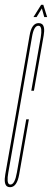

<svg xmlns="http://www.w3.org/2000/svg" viewBox="-46 -774 216 798"><path d="M-4 4Q-11.5 4 -17 0.5Q-31 -10 -24 -49.5Q-15 -103 27 -339Q68.5 -575 77 -626.5Q85.5 -678 114.5 -678Q123 -678 128.5 -674Q142 -663.5 135.5 -626.5Q126.5 -575 95 -397H84Q115 -572 123.5 -619.5Q130 -659.5 118.5 -666Q116.5 -667 113.5 -667Q94.5 -667 86.8 -619.5Q79 -572 38 -339Q-3 -106 -11.5 -56.5Q-19 -14.5 -7.5 -8Q-5 -7 -2.5 -7Q15.5 -7 24.2 -57Q33 -107 63 -278H74Q43 -103 33.8 -49.5Q24.5 4 -4 4ZM93 -703 125 -754H134L150 -703H138L128 -739L106 -703Z"/></svg>

Font: Anybody UltraCondensed Thin
Style: Italic
Weight: 100
Width: 1
Italic angle: -10°
Designer: Tyler Finck
Foundry: Etcetera Type Company
Version: Version 1.010; ttfautohint (v1.8.3) -l 8 -r 50 -G 200 -x 14 